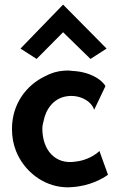

<svg xmlns="http://www.w3.org/2000/svg" viewBox="-20 -801 526 834"><path d="M69 -590 139 -545 254 -661 373 -545 443 -590 254 -781ZM389 -324 438 -427C422 -456 369 -490 293 -493C281 -495 269 -495 258 -494C229 -492 202 -484 176 -470C94 -431 32 -349 32 -241C32 -206 38 -174 50 -144C85 -57 167 6 258 12C268 13 279 13 289 12C371 8 429 -27 449 -42L412 -145C408 -142 404 -138 399 -134C380 -120 347 -103 308 -99C220 -85 164 -149 164 -242C164 -253 166 -264 169 -274C179 -328 213 -372 265 -382C323 -393 377 -363 389 -324Z"/></svg>

Font: Bluebird
Style: Nrw
Weight: 400
Designer: Jasper
Foundry: Cannot Into Space Fonts
Version: Version 0.98